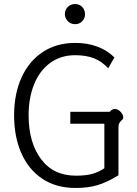

<svg xmlns="http://www.w3.org/2000/svg" viewBox="-20 -923 682 953"><path d="M50 -351Q50 -457 87 -538.5Q124 -620 192.5 -665Q261 -710 353 -710Q474 -710 548 -638L517 -584Q486 -618 447 -633.5Q408 -649 353 -649Q282 -649 229.5 -611Q177 -573 149.5 -505Q122 -437 122 -351Q122 -216 183.5 -133.5Q245 -51 357 -51Q404 -51 436.5 -59.5Q469 -68 498 -88V-309H329V-368H525Q536 -382 550 -382Q566 -382 579 -367.5Q592 -353 592 -340Q592 -333 584.5 -326.5Q577 -320 572.5 -312.5Q568 -305 568 -288V-53Q511 -18 464 -4Q417 10 355 10Q259 10 190.5 -35.5Q122 -81 86 -162.5Q50 -244 50 -351ZM302 -853Q302 -874 316.5 -888.5Q331 -903 353 -903Q374 -903 388 -888.5Q402 -874 402 -853Q402 -832 388 -817.5Q374 -803 353 -803Q331 -803 316.5 -818Q302 -833 302 -853Z"/></svg>

Font: Niramit Light
Style: Regular
Weight: 300
Designer: Katatrad Aksorn Co.,Ltd.
Foundry: Cadson Demak Co.,Ltd.
Version: Version 1.000; ttfautohint (v1.6)